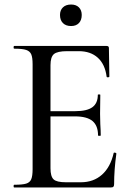

<svg xmlns="http://www.w3.org/2000/svg" viewBox="-20 -828 582 848"><path d="M43 -12Q79 -12 95.5 -17Q112 -22 118 -36.5Q124 -51 124 -81V-544Q124 -574 118 -588Q112 -602 95.5 -607.5Q79 -613 43 -613Q40 -613 40 -619Q40 -625 43 -625H451Q461 -625 461 -616L463 -490Q463 -487 457.5 -486.5Q452 -486 451 -489Q444 -544 412 -573Q380 -602 328 -602H277Q233 -602 218 -589Q203 -576 203 -540V-85Q203 -49 216.5 -36Q230 -23 271 -23H337Q393 -23 430.5 -56.5Q468 -90 482 -152Q482 -154 486 -154Q489 -154 491.5 -152.5Q494 -151 494 -150Q484 -78 484 -15Q484 -7 481 -3.5Q478 0 469 0H43Q40 0 40 -6Q40 -12 43 -12ZM311 -314H165V-337H313Q364 -337 388 -354.5Q412 -372 412 -409Q412 -411 417.5 -411Q423 -411 423 -409L422 -325L423 -280Q425 -248 425 -230Q425 -228 419 -228Q413 -228 413 -230Q413 -273 388.5 -293.5Q364 -314 311 -314ZM245 -762Q245 -783 258 -795.5Q271 -808 294 -808Q316 -808 328.5 -795.5Q341 -783 341 -762Q341 -739 328.5 -726Q316 -713 294 -713Q271 -713 258 -726Q245 -739 245 -762Z"/></svg>

Font: Cormorant Infant Medium
Style: Regular
Weight: 500
Designer: Christian Thalmann (Catharsis Fonts)
Foundry: Catharsis Fonts
Version: Version 4.000